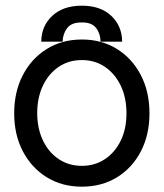

<svg xmlns="http://www.w3.org/2000/svg" viewBox="-20 -666 591 693"><path d="M275.4 7.8Q204.1 7.8 148.9 -26.1Q93.8 -60.1 62.5 -119.9Q31.2 -179.7 31.2 -256.8Q31.2 -335 62.5 -395Q93.8 -455.1 148.9 -489.3Q204.1 -523.4 275.4 -523.4Q347.2 -523.4 402.1 -489.3Q457 -455.1 488.3 -395Q519.5 -335 519.5 -256.8Q519.5 -179.7 488.5 -119.9Q457.5 -60.1 402.3 -26.1Q347.2 7.8 275.4 7.8ZM275.4 -67.4Q322.3 -67.4 358.6 -91.6Q395 -115.7 415.8 -158.4Q436.5 -201.2 436.5 -256.8Q436.5 -313.5 415.8 -356.7Q395 -399.9 358.9 -424.6Q322.8 -449.2 275.4 -449.2Q228 -449.2 191.7 -424.6Q155.3 -399.9 134.8 -356.7Q114.3 -313.5 114.3 -256.8Q114.7 -201.2 135.3 -158.4Q155.8 -115.7 192.1 -91.6Q228.5 -67.4 275.4 -67.4ZM128.9 -515.6Q129.4 -572.3 168.7 -608.9Q208 -645.5 275.4 -645.5Q342.8 -645.5 381.6 -608.9Q420.4 -572.3 420.9 -515.6H342.8Q342.8 -543.9 327.1 -564.7Q311.5 -585.4 275.4 -585Q237.8 -585.4 222.2 -564.2Q206.5 -543 206.1 -515.6Z"/></svg>

Font: Inter Display V
Style: Regular
Weight: 400
Designer: Rasmus Andersson
Foundry: rsms
Version: Version 3.015;git-src